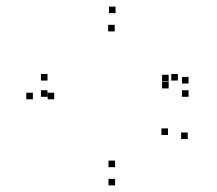

<svg xmlns="http://www.w3.org/2000/svg" viewBox="-20 -542 660 584"><path d="M330 22V2H310V22ZM551 -119V-139H531V-119ZM491 -131.5V-151.5H471V-131.5ZM330 -33.5V-53.5H310V-33.5ZM145 -240V-260H125V-240ZM329 -446.5V-466.5H309V-446.5ZM493 -294.5V-314.5H473V-294.5ZM493 -273V-293H473V-273ZM521 -297V-317H501V-297ZM124.5 -297V-317H104.5V-297ZM124.5 -247.5V-267.5H104.5V-247.5ZM553.5 -247.5V-267.5H533.5V-247.5ZM553.5 -288V-308H533.5V-288ZM331.5 -502V-522H311.5V-502ZM80 -240V-260H60V-240Z"/></svg>

Font: Monaspace Neon Dots Var
Style: Regular
Weight: 400
Designer: Riley Cran and the Lettermatic Team
Version: Version 1.100 (Monaspace Neon Dots)